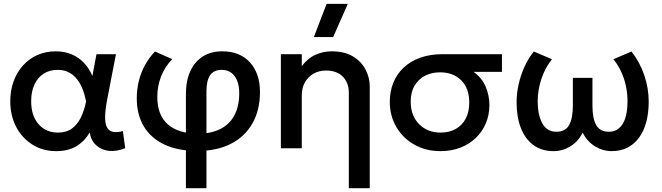

<svg xmlns="http://www.w3.org/2000/svg" viewBox="-20 -780 3484 1010"><path d="M275.5 15Q205.5 15 151 -19Q96.5 -53 65.2 -112.2Q34 -171.5 34 -247.5Q34 -304.5 51.8 -352.8Q69.5 -401 101.5 -436.2Q133.5 -471.5 177.2 -490.8Q221 -510 272.5 -510Q321.5 -510 359.2 -493.2Q397 -476.5 423.5 -447.5Q450 -418.5 466 -380.5L487.5 -495H590L544.5 -260Q533.5 -203 533 -166Q532.5 -129 542.8 -110Q553 -91 574 -86.5Q595 -82 626.5 -90.5L638.5 -0.5Q593 18 553 13.5Q513 9 485.8 -16Q458.5 -41 452 -83Q423.5 -35.5 380.8 -10.2Q338 15 275.5 15ZM285 -82.5Q329 -82.5 358.2 -103.8Q387.5 -125 405.5 -162.2Q423.5 -199.5 433 -247Q429.5 -263.5 423.5 -285Q417.5 -306.5 406.8 -328.8Q396 -351 379.5 -370Q363 -389 339.2 -400.8Q315.5 -412.5 283 -412.5Q241 -412.5 209.8 -392.5Q178.5 -372.5 161.2 -335.5Q144 -298.5 144 -248Q144 -170.5 183 -126.5Q222 -82.5 285 -82.5Z M958 210V-286Q958 -354.5 980.8 -404.8Q1003.5 -455 1046.2 -482.5Q1089 -510 1149 -510Q1242 -510 1294.8 -452Q1347.5 -394 1347.5 -296Q1347.5 -200 1307.5 -130.2Q1267.5 -60.5 1194 -23.2Q1120.5 14 1019 14Q917 14 845.8 -19.2Q774.5 -52.5 737 -114.5Q699.5 -176.5 699.5 -262.5Q699.5 -310.5 710.5 -354.8Q721.5 -399 743 -438Q764.5 -477 795 -509L886 -469Q847 -428.5 827.2 -377.8Q807.5 -327 807.5 -270Q807.5 -174 863.2 -125.5Q919 -77 1022 -77Q1091 -77 1139.2 -101.5Q1187.5 -126 1213 -173.5Q1238.5 -221 1238.5 -290Q1238.5 -347 1214 -379.8Q1189.5 -412.5 1146.5 -412.5Q1105.5 -412.5 1085.8 -385Q1066 -357.5 1066 -300V210Z M1815 210V-292Q1815 -345 1783.2 -377Q1751.5 -409 1695 -409Q1658 -409 1629.2 -392.5Q1600.5 -376 1584 -346.8Q1567.5 -317.5 1567.5 -278.5V0H1457.5V-495H1567.5V-432Q1598.5 -473.5 1639.5 -491.8Q1680.5 -510 1724.5 -510Q1792.5 -510 1837 -483Q1881.5 -456 1903.2 -413.5Q1925 -371 1925 -326V210ZM1631 -585 1698 -759.5H1809.5L1732.5 -585Z M2297 15Q2220 15 2159.8 -19Q2099.5 -53 2065 -111.8Q2030.5 -170.5 2030.5 -244Q2030.5 -298.5 2049 -344.5Q2067.5 -390.5 2103.2 -424.2Q2139 -458 2190.8 -476.5Q2242.5 -495 2308.5 -495H2620.5V-402H2471.5Q2515 -370.5 2534.8 -324Q2554.5 -277.5 2554.5 -227.5Q2554.5 -176 2536 -132Q2517.5 -88 2483.5 -55Q2449.5 -22 2402.2 -3.5Q2355 15 2297 15ZM2298 -82.5Q2343 -82.5 2377 -101.5Q2411 -120.5 2429.8 -155.8Q2448.5 -191 2448.5 -240.5Q2448.5 -315.5 2406.2 -357.5Q2364 -399.5 2295 -399.5Q2251 -399.5 2216.2 -381.8Q2181.5 -364 2161 -329.8Q2140.5 -295.5 2140.5 -245.5Q2140.5 -171.5 2184.5 -127Q2228.5 -82.5 2298 -82.5Z M2892 15Q2829 15 2785.5 -17.2Q2742 -49.5 2719.8 -107.2Q2697.5 -165 2697.5 -241Q2697.5 -288 2708 -335.5Q2718.5 -383 2738.5 -427.5Q2758.5 -472 2788 -509L2883.5 -468.5Q2865 -445.5 2851.2 -419.5Q2837.5 -393.5 2828 -365.2Q2818.5 -337 2813.5 -307.2Q2808.5 -277.5 2808.5 -246.5Q2808.5 -176 2832.5 -131.8Q2856.5 -87.5 2905.5 -87Q2954 -86.5 2973.8 -122Q2993.5 -157.5 2993.5 -224.5V-370.5H3096.5V-224.5Q3096.5 -157.5 3116.2 -122Q3136 -86.5 3184.5 -87Q3209 -87 3227.2 -98.8Q3245.5 -110.5 3257.5 -131.5Q3269.5 -152.5 3275.2 -181.8Q3281 -211 3281 -246.5Q3281 -287.5 3272.8 -326.8Q3264.5 -366 3248 -402Q3231.5 -438 3206.5 -468.5L3302 -509Q3346 -453 3369.2 -384.2Q3392.5 -315.5 3392.5 -245Q3392.5 -187.5 3380 -139.8Q3367.5 -92 3342.8 -57.5Q3318 -23 3281.8 -4Q3245.5 15 3198 15Q3151.5 15 3110 -10.2Q3068.5 -35.5 3045 -82.5Q3022 -35.5 2980.5 -10.2Q2939 15 2892 15Z"/></svg>

Font: Geologica Cursive
Style: Regular
Weight: 400
Designer: Sindre Bremnes, Frode Helland
Foundry: Monokrom Skriftforlag AS
Version: Version 1.010;gftools[0.9.28]